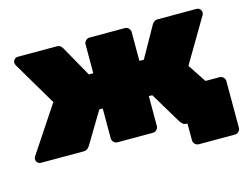

<svg xmlns="http://www.w3.org/2000/svg" viewBox="-89 -666 1196 921"><g transform="rotate(-15 509.5 -205.0)"><path d="M793 110Q782 110 774 102Q766 94 766 83V0H764L700 -175H972Q983 -175 991 -167Q999 -159 999 -148V83Q999 94 991 102Q983 110 972 110ZM39 0Q29 0 22 -7Q15 -14 15 -24Q15 -31 19 -37L171 -266L44 -481Q43 -483 41 -487.5Q39 -492 39 -496Q39 -506 46 -513Q53 -520 63 -520H255Q269 -520 275.5 -513.5Q282 -507 284 -503L370 -350H392V-493Q392 -504 400 -512Q408 -520 419 -520H594Q605 -520 613 -512Q621 -504 621 -493V-350H643L729 -503Q731 -507 738 -513.5Q745 -520 758 -520H950Q960 -520 967 -513Q974 -506 974 -496Q974 -492 972.5 -487.5Q971 -483 969 -481L842 -266L994 -37Q998 -31 998 -24Q998 -14 991 -7Q984 0 974 0H764Q749 0 742 -7.5Q735 -15 733 -17L638 -175H621V-27Q621 -16 613 -8Q605 0 594 0H419Q408 0 400 -8Q392 -16 392 -27V-175H375L280 -17Q279 -15 271.5 -7.5Q264 0 249 0Z"/></g></svg>

Font: Rubik Light Black
Style: Regular
Weight: 900
Version: Version 2.104